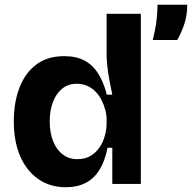

<svg xmlns="http://www.w3.org/2000/svg" viewBox="-20 -773 807 807"><path d="M257 14Q191 14 141.5 -20Q92 -54 65 -116Q38 -178 38 -263Q38 -343 62 -405Q86 -467 133 -502Q180 -537 250 -537Q301 -537 336 -518Q371 -499 393.5 -462.5Q416 -426 429 -375H452Q445 -407 439.5 -437.5Q434 -468 431 -496Q428 -524 428 -545V-715H572V-258V0H452V-152H432Q421 -96 398 -59Q375 -22 339.5 -4Q304 14 257 14ZM305 -104Q338 -104 361 -118Q384 -132 399 -154.5Q414 -177 421 -203.5Q428 -230 428 -253V-272Q428 -291 422.5 -311.5Q417 -332 407 -352Q397 -372 382 -387.5Q367 -403 347 -412Q327 -421 303 -421Q267 -421 242 -401Q217 -381 203 -345.5Q189 -310 189 -263Q189 -215 203.5 -179Q218 -143 244 -123.5Q270 -104 305 -104ZM622 -605Q632 -645 636 -673Q640 -701 641 -721Q642 -741 642 -753H767Q767 -709 754.5 -671.5Q742 -634 725 -605Z"/></svg>

Font: Bricolage Grotesque 96pt ExtraBold
Style: Bold
Weight: 700
Version: Version 1.001;gftools[0.9.33.dev8+g029e19f]